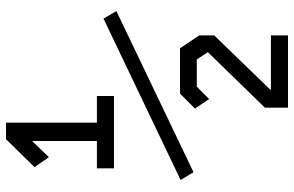

<svg xmlns="http://www.w3.org/2000/svg" viewBox="-190 -630 980 640"><g transform="rotate(-90 300.0 -310.0)"><path d="M46 -155 583 -412 558 -455 20 -198ZM156 -780 63 -685 96 -637 150 -693V-477H59V-420H300V-477H211V-780ZM308 -200 258 -150 290 -103 331 -144H422L446 -107L261 83V160H502V103H321V101L502 -86V-136L459 -200Z"/></g></svg>

Font: Kode Mono SemiBold
Style: Regular
Weight: 600
Monospace: yes
Designer: Isa Ozler
Foundry: Kadena LLC
Version: Version 1.206;gftools[0.9.28]